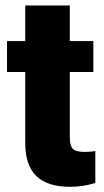

<svg xmlns="http://www.w3.org/2000/svg" viewBox="-20 -680 383 709"><path d="M237.8 -659.7V-528.3H324.7V-414.1H237.8V-172.4Q237.8 -142.6 248.5 -130.9Q259.3 -119.1 291 -119.1Q315.4 -119.1 332 -122.1V-4.4Q287.6 9.8 239.3 9.8Q154.3 9.8 113.8 -30.3Q73.2 -70.3 73.2 -151.9V-414.1H5.9V-528.3H73.2V-659.7Z"/></svg>

Font: TypoPRO Roboto
Style: Regular
Weight: 900
Designer: Google
Version: Version 2.136; 2016